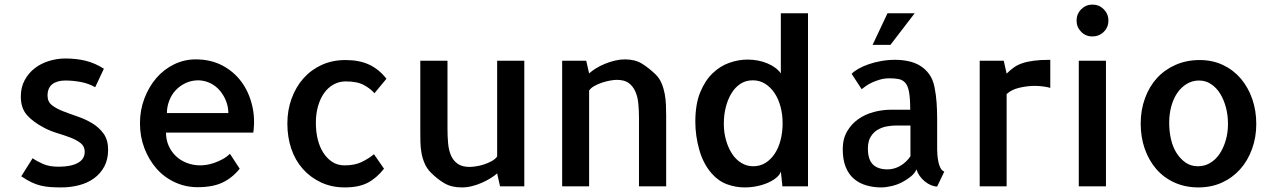

<svg xmlns="http://www.w3.org/2000/svg" viewBox="-20 -817 5599 842"><path d="M73.2 -43.9 123 -123Q142.6 -109.4 169.4 -97.7Q196.3 -85.9 237.3 -85.9Q291 -85.9 321.3 -102.5Q351.6 -119.1 351.6 -151.4Q351.6 -174.8 334 -189Q316.4 -203.1 289.6 -213.4Q262.7 -223.6 231.9 -232.9Q201.2 -242.2 174.8 -255.9Q123 -283.2 97.2 -313.5Q71.3 -343.8 71.3 -393.6Q71.3 -434.6 88.4 -465.8Q105.5 -497.1 132.8 -518.1Q160.2 -539.1 195.3 -549.8Q230.5 -560.5 266.6 -560.5Q315.4 -560.5 356.4 -550.3Q397.5 -540 435.5 -515.6L397.5 -434.6Q368.2 -451.2 334 -457.5Q299.8 -463.9 266.6 -463.9Q230.5 -463.9 209.5 -447.8Q188.5 -431.6 188.5 -397.5Q188.5 -371.1 207.5 -356Q226.6 -340.8 256.8 -329.1Q287.1 -317.4 321.3 -305.7Q355.5 -293.9 385.3 -275.9Q415 -257.8 434.6 -230.5Q454.1 -203.1 454.1 -160.2Q454.1 -118.2 437.5 -86.9Q420.9 -55.7 392.6 -35.2Q364.3 -14.6 327.1 -4.9Q290 4.9 248 4.9Q222.7 4.9 201.2 3.4Q179.7 2 159.2 -2.9Q138.7 -7.8 118.2 -17.6Q97.7 -27.3 73.2 -43.9Z M837.9 -556.6Q904.3 -556.6 955.1 -529.8Q1005.9 -502.9 1038.6 -458.5Q1071.3 -414.1 1085.4 -356Q1099.6 -297.9 1090.8 -235.4H708Q708 -204.1 719.7 -177.7Q731.4 -151.4 751.5 -132.3Q771.5 -113.3 799.3 -102.5Q827.1 -91.8 859.4 -91.8Q870.1 -91.8 886.2 -94.2Q902.3 -96.7 920.4 -103Q938.5 -109.4 956.5 -119.1Q974.6 -128.9 988.3 -142.6L1031.2 -77.1Q999 -37.1 956.1 -16.6Q913.1 3.9 846.7 3.9Q793 3.9 746.1 -18.1Q699.2 -40 666 -78.1Q632.8 -116.2 613.3 -167Q593.8 -217.8 593.8 -276.4Q593.8 -334 613.3 -385.3Q632.8 -436.5 665.5 -474.6Q698.2 -512.7 743.2 -534.7Q788.1 -556.6 837.9 -556.6ZM981.4 -321.3Q981.4 -347.7 971.7 -373Q961.9 -398.4 944.8 -418.9Q927.7 -439.5 903.3 -451.7Q878.9 -463.9 850.6 -464.8Q820.3 -464.8 794.9 -453.1Q769.5 -441.4 751 -421.9Q732.4 -402.3 722.2 -375.5Q711.9 -348.6 711.9 -321.3Z M1664.1 -77.1Q1630.9 -35.2 1591.8 -15.1Q1552.7 4.9 1492.2 4.9Q1434.6 4.9 1387.7 -17.1Q1340.8 -39.1 1307.6 -76.7Q1274.4 -114.3 1257.3 -165Q1240.2 -215.8 1240.2 -275.4Q1240.2 -334 1258.8 -384.8Q1277.3 -435.5 1310.5 -473.1Q1343.8 -510.7 1390.6 -532.2Q1437.5 -553.7 1495.1 -553.7Q1555.7 -553.7 1598.6 -533.7Q1641.6 -513.7 1674.8 -471.7L1622.1 -408.2Q1605.5 -427.7 1576.2 -443.8Q1546.9 -460 1496.1 -460Q1466.8 -460 1442.4 -446.3Q1418 -432.6 1400.9 -408.2Q1383.8 -383.8 1374.5 -350.6Q1365.2 -317.4 1365.2 -278.3Q1365.2 -239.3 1373.5 -205.6Q1381.8 -171.9 1398.4 -146.5Q1415 -121.1 1438 -106.4Q1460.9 -91.8 1491.2 -91.8Q1535.2 -91.8 1564.9 -106Q1594.7 -120.1 1620.1 -140.6Z M1823.2 -531.2V-550.8H1942.4V-251Q1942.4 -216.8 1945.3 -187Q1948.2 -157.2 1958 -134.8Q1967.8 -112.3 1987.3 -98.6Q2006.8 -85 2039.1 -85Q2048.8 -85 2066.4 -87.4Q2084 -89.8 2102.1 -95.7Q2120.1 -101.6 2136.2 -110.4Q2152.3 -119.1 2160.2 -130.9V-137.7V-138.7V-357.4V-358.4V-550.8H2279.3V0H2172.9L2160.2 -56.6Q2148.4 -45.9 2130.9 -35.2Q2113.3 -24.4 2092.3 -15.1Q2071.3 -5.9 2049.3 -0.5Q2027.3 4.9 2005.9 4.9Q1982.4 4.9 1963.9 0.5Q1945.3 -3.9 1929.2 -13.2Q1913.1 -22.5 1898.4 -34.2Q1883.8 -45.9 1869.1 -60.5Q1852.5 -77.1 1842.8 -99.1Q1833 -121.1 1828.6 -145Q1824.2 -168.9 1823.7 -193.4Q1823.2 -217.8 1823.2 -241.2V-532.2Z M2901.4 0H2782.2V-299.8Q2782.2 -333 2779.3 -363.3Q2776.4 -393.6 2765.6 -417Q2754.9 -440.4 2736.3 -453.6Q2717.8 -466.8 2684.6 -466.8Q2673.8 -466.8 2656.7 -463.9Q2639.6 -460.9 2621.6 -455.1Q2603.5 -449.2 2587.4 -440.4Q2571.3 -431.6 2563.5 -419.9V-414.1V-412.1V-195.3V-193.4V0H2445.3V-550.8H2550.8L2563.5 -495.1Q2575.2 -505.9 2593.3 -517.1Q2611.3 -528.3 2632.8 -537.1Q2654.3 -545.9 2676.8 -551.3Q2699.2 -556.6 2720.7 -556.6Q2764.6 -556.6 2794.9 -538.1Q2825.2 -519.5 2855.5 -490.2Q2872.1 -473.6 2881.3 -451.7Q2890.6 -429.7 2895 -405.8Q2899.4 -381.8 2900.4 -357.4Q2901.4 -333 2901.4 -309.6V-19.5Z M3101.6 -55.7Q3064.5 -97.7 3046.9 -159.2Q3029.3 -220.7 3029.3 -283.2Q3029.3 -359.4 3050.3 -411.1Q3071.3 -462.9 3104.5 -495.1Q3137.7 -527.3 3178.2 -541.5Q3218.8 -555.7 3257.8 -555.7Q3305.7 -555.7 3345.2 -539.1Q3384.8 -522.5 3404.3 -495.1V-758.8H3523.4V0H3411.1Q3409.2 -16.6 3407.7 -33.7Q3406.2 -50.8 3404.3 -65.4Q3401.4 -52.7 3387.2 -40Q3373 -27.3 3351.1 -17.1Q3329.1 -6.8 3301.8 -1Q3274.4 4.9 3245.1 4.9Q3206.1 4.9 3168.5 -8.8Q3130.9 -22.5 3101.6 -55.7ZM3154.3 -274.4Q3154.3 -235.4 3164.1 -201.7Q3173.8 -168 3190.4 -142.6Q3207 -117.2 3231 -102.5Q3254.9 -87.9 3283.2 -87.9Q3313.5 -87.9 3337.4 -103Q3361.3 -118.2 3377.9 -143.6Q3394.5 -168.9 3403.3 -203.1Q3412.1 -237.3 3412.1 -276.4Q3412.1 -315.4 3402.8 -349.6Q3393.6 -383.8 3376.5 -409.2Q3359.4 -434.6 3335.4 -449.7Q3311.5 -464.8 3281.2 -464.8Q3251 -464.8 3227.5 -449.7Q3204.1 -434.6 3188 -408.2Q3171.9 -381.8 3163.1 -347.7Q3154.3 -313.5 3154.3 -274.4Z M4089.8 -170.9V-163.1Q4089.8 -155.3 4090.8 -140.1Q4091.8 -125 4094.7 -109.4Q4097.7 -93.8 4104 -81.1Q4110.4 -68.4 4121.1 -64.5L4089.8 1Q4077.1 1 4063 -4.9Q4048.8 -10.7 4035.6 -21.5Q4022.5 -32.2 4013.2 -45.4Q4003.9 -58.6 3999 -74.2Q3992.2 -57.6 3975.1 -43.5Q3958 -29.3 3936.5 -18.1Q3915 -6.8 3890.1 -1Q3865.2 4.9 3843.8 4.9Q3810.5 4.9 3779.8 -3.9Q3749 -12.7 3725.6 -32.2Q3702.1 -51.8 3689 -84Q3675.8 -116.2 3675.8 -163.1Q3675.8 -208 3694.8 -240.7Q3713.9 -273.4 3743.7 -294.4Q3773.4 -315.4 3811.5 -325.7Q3849.6 -335.9 3888.7 -335.9H3971.7Q3971.7 -383.8 3966.8 -412.1Q3961.9 -440.4 3950.2 -453.6Q3938.5 -466.8 3921.4 -470.2Q3904.3 -473.6 3880.9 -473.6Q3859.4 -473.6 3840.3 -468.3Q3821.3 -462.9 3805.2 -455.6Q3789.1 -448.2 3776.9 -439.5Q3764.6 -430.7 3758.8 -425.8L3714.8 -493.2Q3724.6 -503.9 3744.1 -515.1Q3763.7 -526.4 3789.1 -535.2Q3814.5 -543.9 3844.2 -549.3Q3874 -554.7 3906.2 -554.7Q3935.5 -554.7 3963.4 -548.8Q3991.2 -543 4014.2 -529.3Q4037.1 -515.6 4054.2 -492.7Q4071.3 -469.7 4078.1 -435.5Q4085 -401.4 4087.4 -366.7Q4089.8 -332 4089.8 -297.9ZM3972.7 -266.6H3910.2Q3890.6 -266.6 3869.1 -262.7Q3847.7 -258.8 3829.1 -248Q3810.5 -237.3 3798.3 -217.3Q3786.1 -197.3 3786.1 -166Q3786.1 -117.2 3808.1 -95.7Q3830.1 -74.2 3872.1 -74.2Q3901.4 -74.2 3928.2 -89.8Q3955.1 -105.5 3972.7 -131.8ZM3991.2 -758.8 3884.8 -620.1H3806.6L3872.1 -758.8Z M4585.9 -431.6Q4558.6 -439.5 4519.5 -440.4Q4484.4 -440.4 4449.7 -432.1Q4415 -423.8 4394.5 -404.3V-195.3V-193.4V0H4276.4V-550.8H4381.8L4394.5 -494.1Q4409.2 -508.8 4425.3 -520.5Q4441.4 -532.2 4462.9 -539.6Q4484.4 -546.9 4513.7 -550.8Q4543 -554.7 4585.9 -554.7Z M4830.1 0H4710.9V-550.8H4830.1ZM4840.8 -726.6Q4840.8 -697.3 4820.3 -677.2Q4799.8 -657.2 4770.5 -657.2Q4741.2 -657.2 4721.2 -677.7Q4701.2 -698.2 4701.2 -726.6Q4701.2 -755.9 4721.7 -776.4Q4742.2 -796.9 4770.5 -796.9Q4799.8 -796.9 4820.3 -776.4Q4840.8 -755.9 4840.8 -726.6Z M5241.2 -553.7Q5297.9 -553.7 5343.8 -531.7Q5389.6 -509.8 5421.9 -471.7Q5454.1 -433.6 5471.7 -382.8Q5489.3 -332 5489.3 -273.4Q5489.3 -214.8 5470.7 -163.6Q5452.1 -112.3 5418.5 -74.7Q5384.8 -37.1 5338.4 -16.1Q5292 4.9 5235.4 4.9Q5177.7 4.9 5130.4 -16.6Q5083 -38.1 5050.3 -76.2Q5017.6 -114.3 5000 -165Q4982.4 -215.8 4982.4 -275.4Q4982.4 -335 5001.5 -386.7Q5020.5 -438.5 5054.2 -475.1Q5087.9 -511.7 5135.7 -532.7Q5183.6 -553.7 5241.2 -553.7ZM5233.4 -87.9Q5262.7 -87.9 5286.6 -102.1Q5310.5 -116.2 5327.6 -141.1Q5344.7 -166 5355 -200.2Q5365.2 -234.4 5365.2 -273.4Q5365.2 -312.5 5356 -346.7Q5346.7 -380.9 5330.6 -406.7Q5314.5 -432.6 5291 -448.2Q5267.6 -463.9 5238.3 -463.9Q5209 -463.9 5184.6 -449.2Q5160.2 -434.6 5143.1 -409.7Q5126 -384.8 5116.7 -351.1Q5107.4 -317.4 5107.4 -278.3Q5107.4 -239.3 5115.7 -204.6Q5124 -169.9 5140.6 -144.5Q5157.2 -119.1 5180.2 -103.5Q5203.1 -87.9 5233.4 -87.9Z"/></svg>

Font: Allerta
Style: Regular
Weight: 400
Designer: Matt McInerney
Foundry: Matt McInerney
Version: Version 1.0